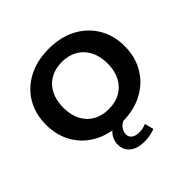

<svg xmlns="http://www.w3.org/2000/svg" viewBox="-197 -764 1117 1117"><g transform="rotate(-45 361.0 -205.5)"><path d="M360.6 10Q263 10 190.1 -28.6Q117.2 -67.2 77.2 -135.6Q37.2 -204 37.2 -292Q37.2 -380.8 77.2 -448.8Q117.2 -516.8 190.1 -555.4Q263 -594 360.6 -594Q458.8 -594 531.4 -555.4Q603.9 -516.8 644.3 -448.8Q684.7 -380.8 684.7 -292Q684.7 -204 644.3 -135.6Q603.9 -67.2 531.4 -28.6Q458.8 10 360.6 10ZM360.6 -98.1Q416.4 -98.1 457.2 -121.6Q498.1 -145 520.6 -188.6Q543.2 -232.1 543.2 -291.3Q543.2 -350.7 520.6 -394.5Q498.1 -438.2 457.2 -462.1Q416.4 -485.9 360.6 -485.9Q305 -485.9 264 -462.1Q223 -438.2 200.8 -394.5Q178.7 -350.7 178.7 -291.3Q178.7 -232.1 200.8 -188.6Q223 -145 264 -121.6Q305 -98.1 360.6 -98.1ZM374.1 182.5Q315.5 182.5 283.1 156Q250.6 129.4 250.6 84.6Q250.6 42.9 279.7 10.8Q308.7 -21.2 359.4 -37.2L396.4 0Q357.2 12.2 341.6 32.9Q326 53.6 326 74.8Q326 98.3 344.1 110.8Q362.2 123.2 389.4 123.2Q406.2 123.2 419.2 120.2Q432.2 117.2 447.5 111L462 166.3Q439 174.8 418.4 178.6Q397.9 182.5 374.1 182.5Z"/></g></svg>

Font: Rokkitt SemiBold
Style: Regular
Weight: 600
Designer: Vernon Adams
Foundry: Vernon Adams
Version: Version 3.103